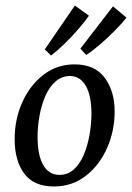

<svg xmlns="http://www.w3.org/2000/svg" viewBox="-20 -662 478 695"><path d="M175 13Q102 13 67.5 -34Q33 -81 33 -158Q33 -230 60.5 -291.5Q88 -353 137 -391Q186 -429 250 -429Q323 -429 359 -380.5Q395 -332 395 -259Q395 -188 367.5 -126Q340 -64 290.5 -25.5Q241 13 175 13ZM193 -29Q224 -28 246.5 -48Q269 -68 283 -101Q297 -134 304 -173.5Q311 -213 311 -251Q311 -315 291 -350.5Q271 -386 234 -387Q204 -387 181.5 -367.5Q159 -348 144.5 -315Q130 -282 123 -243Q116 -204 116 -167Q116 -101 136 -65.5Q156 -30 193 -29ZM142 -483 251 -642 302 -605Q287 -584 263 -556Q239 -528 212.5 -502.5Q186 -477 165 -461ZM271 -486 389 -639 438 -598Q422 -578 396 -551.5Q370 -525 342 -501Q314 -477 292 -463Z"/></svg>

Font: Yrsa
Style: Italic
Weight: 400
Italic angle: -7.10001°
Designer: Anna Giedrys (Yrsa+Rasa design), David Brezina (Yrsa art-direction, Rasa art-direction, design)
Foundry: Rosetta Type Foundry
Version: Version 2.004